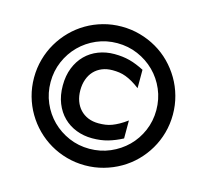

<svg xmlns="http://www.w3.org/2000/svg" viewBox="-98 -784 967 897"><g transform="rotate(15 385.5 -335.5)"><path d="M721.2 -335Q721.2 -288.6 709.2 -245.8Q697.3 -203.1 675.3 -165.8Q653.3 -128.4 622.8 -97.9Q592.3 -67.4 554.7 -45.7Q517.1 -23.9 474.1 -12Q431.2 0 384.8 0Q338.9 0 295.9 -12Q252.9 -23.9 215.8 -45.7Q178.7 -67.4 148.2 -97.9Q117.7 -128.4 95.7 -165.8Q73.7 -203.1 61.8 -245.8Q49.8 -288.6 49.8 -335Q49.8 -381.3 61.8 -424.3Q73.7 -467.3 95.7 -504.6Q117.7 -542 148.2 -572.8Q178.7 -603.5 215.8 -625.2Q252.9 -647 295.7 -658.9Q338.4 -670.9 384.8 -670.9Q431.2 -670.9 474.1 -658.9Q517.1 -647 554.7 -625.2Q592.3 -603.5 622.8 -572.8Q653.3 -542 675.3 -504.6Q697.3 -467.3 709.2 -424.3Q721.2 -381.3 721.2 -335ZM529.8 -168.9Q494.6 -150.4 460.4 -140.6Q426.3 -130.9 384.8 -130.9Q343.8 -130.9 307.9 -144.8Q272 -158.7 245.6 -184.8Q219.2 -210.9 204.1 -248.5Q189 -286.1 189 -334Q189 -381.8 204.1 -419.7Q219.2 -457.5 245.6 -483.9Q272 -510.3 307.9 -524.2Q343.8 -538.1 384.8 -538.1Q405.3 -538.1 423.6 -535.9Q441.9 -533.7 459.5 -529.1Q477.1 -524.4 494.4 -517.3Q511.7 -510.3 529.8 -501V-412.1Q509.8 -427.2 492.7 -437Q475.6 -446.8 460 -452.6Q444.3 -458.5 428.7 -460.7Q413.1 -462.9 396 -462.9Q367.7 -462.9 345.2 -453.6Q322.8 -444.3 306.9 -427.5Q291 -410.6 282.5 -386.7Q273.9 -362.8 273.9 -334Q273.9 -305.2 282.5 -281.7Q291 -258.3 306.9 -241.5Q322.8 -224.6 345.2 -215.3Q367.7 -206.1 396 -206.1Q413.1 -206.1 428.7 -208.3Q444.3 -210.4 460 -216.3Q475.6 -222.2 492.7 -231.7Q509.8 -241.2 529.8 -255.9ZM129.9 -335Q129.9 -282.2 149.9 -235.6Q169.9 -189 204.6 -154.5Q239.3 -120.1 285.6 -100.1Q332 -80.1 384.8 -80.1Q438 -80.1 484.6 -100.1Q531.2 -120.1 566.2 -154.5Q601.1 -189 621.1 -235.6Q641.1 -282.2 641.1 -335Q641.1 -388.2 621.1 -434.8Q601.1 -481.4 566.2 -516.1Q531.2 -550.8 484.6 -570.8Q438 -590.8 384.8 -590.8Q332 -590.8 285.6 -570.8Q239.3 -550.8 204.6 -516.1Q169.9 -481.4 149.9 -434.8Q129.9 -388.2 129.9 -335Z"/></g></svg>

Font: Syncopate
Style: Bold
Weight: 700
Designer: Astigmatic (AOETI)
Foundry: Astigmatic (AOETI)
Version: Version 1.001 2011